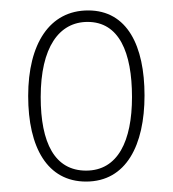

<svg xmlns="http://www.w3.org/2000/svg" viewBox="-20 -744 331 368"><path d="M257 -561C257 -656 224 -724 149 -724C75 -724 34 -660 34 -560C34 -461 71 -396 145 -396C222 -396 257 -466 257 -561ZM58 -558C58 -653 93 -702 148 -702C208 -702 233 -644 233 -558C233 -474 206 -417 145 -417C85 -417 58 -470 58 -558Z"/></svg>

Font: Noto Sans Myanmar UI ExtraCondensed Thin
Style: Regular
Weight: 100
Width: 2
Designer: Monotype Design Team
Foundry: Monotype Imaging Inc.
Version: Version 2.103